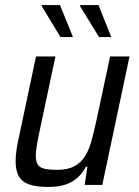

<svg xmlns="http://www.w3.org/2000/svg" viewBox="-20 -734 551 762"><path d="M172 8Q123 8 94.5 -2.5Q66 -13 54 -36Q42 -59 42 -94Q42 -114 45.5 -139Q49 -164 56 -194L123 -510H200L137 -213Q130 -180 126 -156Q122 -132 122 -116Q122 -92 130.5 -80Q139 -68 158 -64Q177 -60 207 -60Q249 -60 275.5 -74.5Q302 -89 318 -115Q334 -141 343.5 -176.5Q353 -212 362 -253L417 -510H494L386 0H316L327 -72H321Q309 -49 289.5 -30.5Q270 -12 241.5 -2Q213 8 172 8ZM220 -587 146 -709 145 -714H218L268 -591L269 -587ZM373 -587 298 -709V-714H371L420 -591L421 -587Z"/></svg>

Font: Saira SemiCondensed
Style: Italic
Weight: 400
Width: 4
Italic angle: -12°
Designer: Hector Gatti with collaboration of the Omnibus-Type team
Foundry: Omnibus-Type
Version: Version 1.101